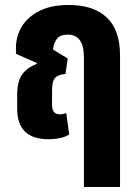

<svg xmlns="http://www.w3.org/2000/svg" viewBox="-20 -550 558 771"><path d="M174 9Q49 9 49 -114V-168Q49 -223 69 -251Q89 -279 127 -293L128 -297L44 -334V-357Q44 -405 68 -444Q92 -483 139 -506.5Q186 -530 256 -530Q356 -530 409 -479.5Q462 -429 462 -328V201H317V-320Q317 -411 252 -411Q221 -411 208 -393.5Q195 -376 193 -351L252 -315L243 -253Q214 -251 201.5 -237.5Q189 -224 189 -187V-129Q189 -91 220 -91Q234 -91 246 -96L258 -10Q228 9 174 9Z"/></svg>

Font: Noto Sans Thai UI ExtCond ExtBd
Style: Regular
Weight: 800
Width: 2
Designer: Monotype Design Team
Foundry: Monotype Imaging Inc.
Version: Version 2.000